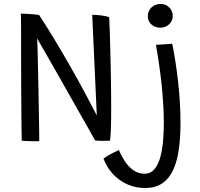

<svg xmlns="http://www.w3.org/2000/svg" viewBox="-20 -704 1000 961"><path d="M176.5 2.5Q163.5 3 146.5 2.8Q129.5 2.5 114 2Q98.5 1.5 89 0.5Q88.5 -9.5 88 -46Q87.5 -82.5 87 -135.8Q86.5 -189 86.2 -250Q86 -311 85.8 -371Q85.5 -431 85.5 -480Q85.5 -512.5 85.5 -542.8Q85.5 -573 85.2 -597Q85 -621 84.5 -636Q91.5 -636 103.5 -635.2Q115.5 -634.5 129.2 -633.8Q143 -633 155.5 -631.8Q168 -630.5 175.5 -629Q215 -569.5 255.2 -502.5Q295.5 -435.5 334 -367.8Q372.5 -300 405.8 -238Q439 -176 464.5 -126.5L441.5 -630Q452 -630 464 -629Q476 -628 488 -626.5Q500 -625 510.2 -622.8Q520.5 -620.5 526.5 -618Q528 -587.5 529.5 -544Q531 -500.5 532.2 -450.2Q533.5 -400 534.5 -348Q535.5 -296 536 -247.5Q536.5 -199 536.5 -160Q536.5 -132 536.2 -105.8Q536 -79.5 535 -57.8Q534 -36 532.8 -20.8Q531.5 -5.5 530.5 0Q520.5 0.5 511.8 0.8Q503 1 494.5 1Q483.5 1 473.5 0.5Q463.5 0 456 -1Q448 -15.5 427.8 -51.5Q407.5 -87.5 379.2 -137Q351 -186.5 319.8 -242Q288.5 -297.5 258.5 -350.2Q228.5 -403 204 -445.5Q179.5 -488 165.5 -512Q167 -496.5 168 -457.8Q169 -419 170.2 -366.5Q171.5 -314 172.5 -256.8Q173.5 -199.5 174.5 -146.5Q175.5 -93.5 176 -53.8Q176.5 -14 176.5 2.5ZM883.5 -89Q883.5 -19 875.5 40.8Q867.5 100.5 847.8 144.5Q828 188.5 793.2 212.8Q758.5 237 705.5 237Q658.5 237 617 218.5Q575.5 200 545 166.8Q514.5 133.5 498 90Q508 82 522.2 73.8Q536.5 65.5 551 58.5Q565.5 51.5 575.5 47Q585.5 73 603 100.5Q620.5 128 645.8 146.8Q671 165.5 703.5 165.5Q734.5 165.5 753.8 142Q773 118.5 783 80.2Q793 42 796.5 -2.8Q800 -47.5 800 -90.5Q800 -133.5 797 -182Q794 -230.5 788.8 -281.2Q783.5 -332 776.2 -382Q769 -432 760.5 -479.5L842 -485Q850.5 -444.5 858 -395.8Q865.5 -347 871.5 -294.2Q877.5 -241.5 880.5 -189Q883.5 -136.5 883.5 -89ZM784 -684Q802.5 -684 816 -675.5Q829.5 -667 837 -653.5Q844.5 -640 844.5 -624Q844.5 -607 836 -593.8Q827.5 -580.5 813.2 -573Q799 -565.5 781.5 -565.5Q765.5 -565.5 751.5 -572.5Q737.5 -579.5 728.8 -592Q720 -604.5 720 -622Q720 -640 728.2 -654Q736.5 -668 751 -676Q765.5 -684 784 -684Z"/></svg>

Font: Grandstander Thin Light
Style: Regular
Weight: 300
Version: Version 1.200